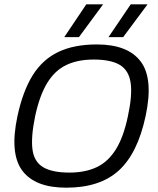

<svg xmlns="http://www.w3.org/2000/svg" viewBox="-20 -860 734 890"><path d="M278 -688 380 -840H458L346 -688ZM483 -688 586 -840H664L551 -688ZM287 10Q142 10 83 -69.5Q24 -149 61 -322Q86 -438 131.5 -511Q177 -584 250 -619Q323 -654 429 -654Q573 -654 632.5 -574.5Q692 -495 655 -322Q618 -149 530.5 -69.5Q443 10 287 10ZM302 -60Q375 -60 428 -85Q481 -110 517 -167.5Q553 -225 573 -322Q594 -419 585.5 -476.5Q577 -534 535.5 -559Q494 -584 414 -584Q341 -584 288 -559Q235 -534 199.5 -476.5Q164 -419 143 -322Q123 -225 130.5 -167.5Q138 -110 180 -85Q222 -60 302 -60Z"/></svg>

Font: Kanit Light
Style: Italic
Weight: 300
Italic angle: -12°
Designer: Katatrad Team
Foundry: CadsonDemak
Version: Version 2.000; ttfautohint (v1.8.3)